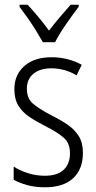

<svg xmlns="http://www.w3.org/2000/svg" viewBox="-20 -785 408 815"><path d="M332 -136Q332 -67 290.5 -28.5Q249 10 171 10Q128 10 94.5 0.5Q61 -9 38 -22V-78Q64 -61 98.5 -50Q133 -39 170 -39Q224 -39 250.5 -64.5Q277 -90 277 -134Q277 -177 251 -200Q225 -223 172 -250Q134 -269 104.5 -289Q75 -309 58 -336.5Q41 -364 41 -407Q41 -467 83 -504.5Q125 -542 199 -542Q235 -542 267.5 -533.5Q300 -525 327 -510L305 -465Q283 -479 255 -487Q227 -495 198 -495Q150 -495 122 -472Q94 -449 94 -408Q94 -367 120.5 -344.5Q147 -322 201 -294Q239 -275 268 -255Q297 -235 314.5 -207Q332 -179 332 -136ZM162 -606Q149 -629 132 -656.5Q115 -684 96.5 -710Q78 -736 63 -756V-765H97Q118 -743 142.5 -713.5Q167 -684 188 -655Q211 -685 232.5 -710.5Q254 -736 280 -765H314V-756Q290 -725 260.5 -682.5Q231 -640 214 -606Z"/></svg>

Font: Noto Sans Khmer Condensed Light
Style: Regular
Weight: 300
Width: 3
Designer: Danh Hong and the Monotype Design Team
Foundry: Monotype Imaging Inc.
Version: Version 2.004; ttfautohint (v1.8.4.7-5d5b)